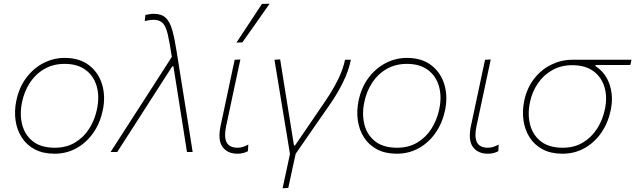

<svg xmlns="http://www.w3.org/2000/svg" viewBox="-20 -814 3401 1028"><path d="M272 9Q210.5 9 166.5 -14.2Q122.5 -37.5 96.8 -77.5Q71 -117.5 63.5 -168Q56 -218.5 67 -273Q82 -346.5 121.2 -398.2Q160.5 -450 214 -477Q267.5 -504 326 -504Q406 -504 457 -464.5Q508 -425 527 -360.8Q546 -296.5 530 -222Q515.5 -154 479 -102Q442.5 -50 389.5 -20.5Q336.5 9 272 9ZM274 -23Q335 -23 381.2 -50.5Q427.5 -78 457.2 -124.5Q487 -171 499 -228Q513.5 -296 498 -351.2Q482.5 -406.5 439 -439.2Q395.5 -472 326 -472Q265.5 -472 218.5 -445.2Q171.5 -418.5 140.8 -372Q110 -325.5 98 -267Q84.5 -202.5 98.8 -146.8Q113 -91 156.5 -57Q200 -23 274 -23Z M572 0Q615.5 -67.5 662.5 -140.5Q709.5 -213.5 753 -281Q788.5 -336 826.5 -395Q864.5 -454 900 -509.5Q888.5 -586 878.5 -629.2Q868.5 -672.5 851.5 -690.2Q834.5 -708 801 -708Q796.5 -708 782.2 -706.5Q768 -705 755 -700.5L758.5 -734Q770 -736.5 781.2 -738.2Q792.5 -740 803 -740Q845 -740 867.5 -718.5Q890 -697 902.5 -652.2Q915 -607.5 926 -536.5L966.5 -282.5Q977 -218.5 984.5 -170.8Q992 -123 998.5 -82.8Q1005 -42.5 1011.5 0H981Q970 -69.5 959.2 -138.8Q948.5 -208 937 -279L908.5 -459H902.5L784.5 -275.5Q739 -204.5 694.8 -135.5Q650.5 -66.5 607.5 0Z M1251 9Q1198.5 9 1171.8 -27Q1145 -63 1161 -140Q1169.5 -180.5 1176 -209.8Q1182.5 -239 1189 -271Q1202 -332.5 1213.2 -385.2Q1224.5 -438 1236.5 -494L1267 -495.5Q1247 -402.5 1230.2 -324Q1213.5 -245.5 1202 -191L1191 -140Q1178.5 -82 1193 -52.5Q1207.5 -23 1252.5 -23Q1278.5 -23 1309.5 -40L1307.5 -4.5Q1297.5 1 1283.5 5Q1269.5 9 1251 9ZM1246 -586Q1281 -639 1315 -690.5Q1349 -742 1382.5 -793L1423.5 -794Q1387 -742 1350.8 -690.5Q1314.5 -639 1277.5 -587Z M1493 194Q1503 148.5 1512.5 104Q1522 59.5 1532.5 10.5Q1524.5 -40 1516.2 -89.8Q1508 -139.5 1500 -187L1485.5 -275Q1476.5 -330 1467.5 -384.8Q1458.5 -439.5 1449.5 -494L1480 -496Q1491.5 -423.5 1505.5 -336.2Q1519.5 -249 1532 -172L1554 -35H1559.5Q1601.5 -96.5 1642.2 -156Q1683 -215.5 1724 -276Q1761 -331 1788.2 -384.8Q1815.5 -438.5 1827.5 -494H1858.5Q1847 -435 1816.5 -373.5Q1786 -312 1750.5 -261Q1704 -194 1657.2 -126.5Q1610.5 -59 1563 9.5Q1552 59.5 1542.8 102.2Q1533.5 145 1523.5 192Z M2104.5 9Q2043 9 1999 -14.2Q1955 -37.5 1929.2 -77.5Q1903.5 -117.5 1896 -168Q1888.5 -218.5 1899.5 -273Q1914.5 -346.5 1953.8 -398.2Q1993 -450 2046.5 -477Q2100 -504 2158.5 -504Q2238.5 -504 2289.5 -464.5Q2340.5 -425 2359.5 -360.8Q2378.5 -296.5 2362.5 -222Q2348 -154 2311.5 -102Q2275 -50 2222 -20.5Q2169 9 2104.5 9ZM2106.5 -23Q2167.5 -23 2213.8 -50.5Q2260 -78 2289.8 -124.5Q2319.5 -171 2331.5 -228Q2346 -296 2330.5 -351.2Q2315 -406.5 2271.5 -439.2Q2228 -472 2158.5 -472Q2098 -472 2051 -445.2Q2004 -418.5 1973.2 -372Q1942.5 -325.5 1930.5 -267Q1917 -202.5 1931.2 -146.8Q1945.5 -91 1989 -57Q2032.5 -23 2106.5 -23Z M2591.5 9Q2539 9 2512.2 -27Q2485.5 -63 2501.5 -140Q2510 -180.5 2516.5 -209.8Q2523 -239 2529.5 -271Q2542.5 -332.5 2553.8 -385.2Q2565 -438 2577 -494L2607.5 -495.5Q2587.5 -402.5 2570.8 -324Q2554 -245.5 2542.5 -191L2531.5 -140Q2519 -82 2533.5 -52.5Q2548 -23 2593 -23Q2619 -23 2650 -40L2648 -4.5Q2638 1 2624 5Q2610 9 2591.5 9Z M2991.5 9Q2930 9 2886 -14.2Q2842 -37.5 2816.2 -77.5Q2790.5 -117.5 2783 -168Q2775.5 -218.5 2786.5 -273Q2801 -343 2839.8 -392.5Q2878.5 -442 2932 -468Q2985.5 -494 3044 -494H3361L3355 -466H3169L3168 -460Q3223 -425 3244.2 -360.5Q3265.5 -296 3249.5 -222Q3235 -154 3198.5 -102Q3162 -50 3109 -20.5Q3056 9 2991.5 9ZM2993.5 -23Q3054.5 -23 3100.5 -50.5Q3146.5 -78 3176.5 -124.5Q3206.5 -171 3218.5 -228Q3232.5 -292.5 3216.8 -346.5Q3201 -400.5 3157.5 -432.8Q3114 -465 3044.5 -465Q2984 -465 2937 -438.5Q2890 -412 2859.5 -367Q2829 -322 2817.5 -267Q2804 -202.5 2818.2 -146.8Q2832.5 -91 2876 -57Q2919.5 -23 2993.5 -23Z"/></svg>

Font: Commissioner Thin
Style: Italic
Weight: 100
Italic angle: -12°
Designer: Kostas Bartsokas
Foundry: Kostas Bartsokas
Version: Version 1.000; ttfautohint (v1.8.3)